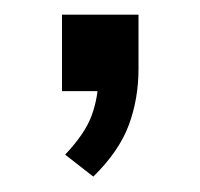

<svg xmlns="http://www.w3.org/2000/svg" viewBox="-20 -122 268 257"><path d="M104.9 114.4 67.2 85Q93.9 56.8 102.7 32.6Q111.5 8.3 111.5 -16.8L129.4 0H63V-102.4H165.4V-30Q165.4 10.4 152.4 45.4Q139.4 80.5 104.9 114.4Z"/></svg>

Font: Mulish ExtraLight
Style: Regular
Weight: 200
Designer: Vernon Adams
Foundry: Vernon Adams
Version: Version 3.603